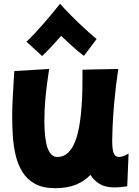

<svg xmlns="http://www.w3.org/2000/svg" viewBox="-20 -906 729 1008"><path d="M270 82Q206 82 164.5 59.5Q123 37 98.5 -2Q74 -41 62.5 -89.5Q51 -138 47.5 -190.5Q44 -243 44 -292Q44 -348 47.5 -406Q51 -464 55 -533L238 -544Q235 -523 229 -481Q223 -439 218 -385Q213 -331 213 -272Q213 -175 230 -128.5Q247 -82 281 -82Q349 -82 381 -181Q413 -280 413 -494V-540L498 -542L601 -544Q587 -450 580 -371Q573 -292 571 -238.5Q569 -185 569 -167Q569 -121 577 -101.5Q585 -82 605 -82Q615 -82 627 -86Q639 -90 655 -100L648 72Q610 78 582 78Q534 78 503.5 60Q473 42 455 12Q424 45 378.5 63.5Q333 82 270 82ZM118.8 -687.2Q138.4 -704.8 162.9 -731.3Q187.4 -757.8 212.3 -786.2Q237.3 -814.6 258.9 -841.1Q280.5 -867.5 295.2 -886.1Q320.6 -857.7 353.5 -824.4Q386.3 -791.1 421.1 -759.2Q455.9 -727.4 487.2 -700.9L420.6 -612.7Q388.3 -637.2 360.3 -662.7Q332.4 -688.2 301 -717.6Q274.6 -687.2 252.5 -663.7Q230.5 -640.2 201.1 -611.7Q199.1 -613.7 186.4 -625.5Q173.6 -637.2 158 -651.4Q142.3 -665.6 130.5 -676.4Q118.8 -687.2 118.8 -687.2Z"/></svg>

Font: Mochiy Pop P One
Style: Regular
Weight: 400
Designer: FONTDASU
Foundry: FONTDASU / Google Inc. / Adobe
Version: Version 2.000